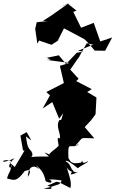

<svg xmlns="http://www.w3.org/2000/svg" viewBox="-58 -1164 756 1260"><path d="M490 -825 446 -818 375 -744 328 -801 250 -785 274 -771H245L397 -751L335 -732L361 -619L246 -560L270 -538L222 -452L285 -494L330 -385L357 -421L344 -378L332 -376C303 -334 347 -281 333 -255C323 -260 315 -271 327 -208C306 -184 297 -185 269 -157C248 -110 242 -104 330 -123C250 -153 201 -187 264 -137C183 -137 143 -136 138 -130C186 -145 110 -207 167 -154C121 -194 123 -199 112 -269C165 -229 148 -238 117 -297L76 -274L93 -177L103 -176L39 -68L2 -101C53 -48 -47 -49 38 -126C-68 -75 -51 -128 13 -108C21 -35 1 -44 -12 7C40 21 51 27 101 -37C77 -28 173 -83 125 -3C126 -74 167 -85 196 -54C229 0 172 -96 172 -87C201 -55 226 -49 242 26C299 52 283 10 253 13C281 13 306 14 346 20C336 62 297 41 316 56C307 44 319 56 229 73C294 83 294 66 252 54C341 23 288 13 404 70C413 33 400 -1 380 -65C393 -43 431 -19 420 -56C424 -33 371 -1 452 -33C400 -29 419 -84 373 -105C375 -118 406 -98 453 -60C467 -75 535 -105 517 -105C462 -73 494 -138 474 -97C405 -83 404 -107 391 -127C388 -227 393 -200 434 -205C480 -234 444 -199 438 -210C496 -269 454 -258 561 -256L498 -330L540 -375L569 -414L575 -524L482 -580L494 -548L544 -579L442 -632L458 -647L403 -707L478 -816L451 -774L511 -880L554 -871L454 -831ZM173 -975 187 -877 198 -898 280 -870 341 -909 320 -895 362 -978 494 -908 510 -894 564 -832 632 -831 678 -918 600 -892 557 -1014 474 -982 423 -1086 444 -1094 388 -1139 327 -1114 395 -1144 280 -1063 224 -1027 252 -1026 183 -1018Z"/></svg>

Font: Hussar Lance
Style: Regular
Weight: 700
Foundry: Cannot Into Space Fonts, PlusOne Fonts
Version: Version 2.27